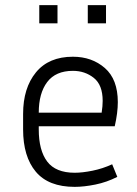

<svg xmlns="http://www.w3.org/2000/svg" viewBox="-20 -718 533 748"><path d="M437 -29Q396 -8 351.5 1Q307 10 271 10Q169 10 119.5 -49Q70 -108 70 -214V-274Q70 -375 120 -436Q170 -497 264 -497Q338 -497 388.5 -453Q439 -409 439 -320Q439 -279 427 -226H131V-214Q131 -132 164 -88.5Q197 -45 271 -45Q301 -45 340.5 -53Q380 -61 417 -78ZM264 -442Q197 -442 164 -398.5Q131 -355 131 -279H376Q378 -292 379 -303.5Q380 -315 380 -325Q380 -387 345.5 -414.5Q311 -442 264 -442ZM204 -627H133V-698H204ZM393 -627H322V-698H393Z"/></svg>

Font: Inria Sans Light
Style: Regular
Weight: 300
Designer: Black Foundry Team
Foundry: Black Foundry
Version: Version 1.2; ttfautohint (v1.8.3)